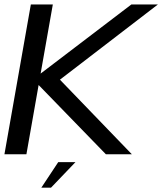

<svg xmlns="http://www.w3.org/2000/svg" viewBox="-21 -695 732 865"><path d="M-1 0 118 -675H217L162 -363.5L571 -675H690.5L249 -336L573 0H456L153 -312L98 0ZM165.2 150.5 241.4 35.4H319L208.8 150.5Z"/></svg>

Font: Anybody ExtraExpanded Regular
Style: Italic
Weight: 400
Width: 8
Italic angle: -10°
Designer: Tyler Finck
Foundry: Etcetera Type Company
Version: Version 1.010; ttfautohint (v1.8.3) -l 8 -r 50 -G 200 -x 14 